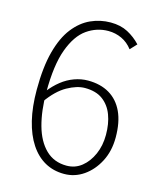

<svg xmlns="http://www.w3.org/2000/svg" viewBox="-113 -821 754 914"><g transform="rotate(15 264.0 -364.0)"><path d="M290 13Q237 13 195 -10.5Q153 -34 123 -79.5Q93 -125 77 -190.5Q61 -256 61 -341Q61 -452 81.5 -529Q102 -606 138.5 -652.5Q175 -699 221.5 -720Q268 -741 319 -741Q368 -741 404 -722Q440 -703 468 -673L438 -641Q416 -670 385 -684.5Q354 -699 319 -699Q262 -699 214 -665.5Q166 -632 137 -553.5Q108 -475 108 -341Q108 -249 127.5 -178.5Q147 -108 188 -68Q229 -28 291 -28Q333 -28 365 -53.5Q397 -79 416 -122Q435 -165 435 -218Q435 -273 419 -315.5Q403 -358 369.5 -383Q336 -408 281 -408Q242 -408 194.5 -381.5Q147 -355 103 -293V-344Q128 -376 157 -399Q186 -422 219.5 -434Q253 -446 286 -446Q348 -446 392 -420Q436 -394 459.5 -343.5Q483 -293 483 -218Q483 -151 456 -99Q429 -47 385.5 -17Q342 13 290 13Z"/></g></svg>

Font: Noto Sans JP Thin ExtraLight
Style: Regular
Weight: 250
Version: Version 2.004-H2;hotconv 1.0.118;makeotfexe 2.5.65603